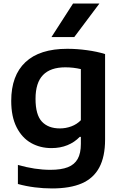

<svg xmlns="http://www.w3.org/2000/svg" viewBox="-20 -828 681 1078"><path d="M80.5 205V98Q177 125.5 262.5 125.5Q323.5 125.5 361 110.8Q398.5 96 416.2 64.2Q434 32.5 434 -20V-59.5H427.5Q399 -29.5 358.8 -13Q318.5 3.5 269 3.5Q205.5 3.5 154.5 -25.2Q103.5 -54 73.2 -113.5Q43 -173 43 -261.5Q43 -404 122.8 -479Q202.5 -554 358 -554Q412 -554 468.5 -546.2Q525 -538.5 570 -524.5V-44.5Q570 51.5 537.5 112.2Q505 173 439.5 201.5Q374 230 272 230Q224 230 174.8 223.8Q125.5 217.5 80.5 205ZM434 -153V-440Q392 -450 346.5 -450Q263.5 -450 221.5 -406.8Q179.5 -363.5 179.5 -273Q179.5 -183.5 215.2 -145.2Q251 -107 316 -107Q349.5 -107 380.5 -118.5Q411.5 -130 434 -153ZM269 -620 390 -808H538L397 -620Z"/></svg>

Font: Encode Sans Semi Expanded SmBd
Style: Regular
Weight: 600
Width: 6
Designer: Multiple Designers
Foundry: Impallari Type
Version: Version 2.000